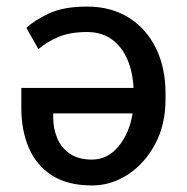

<svg xmlns="http://www.w3.org/2000/svg" viewBox="-20 -560 574 590"><path d="M247.2 -539.8Q321.7 -539.8 375.9 -505.7Q430 -471.6 459.3 -411.6Q488.6 -351.6 488.6 -274.1V-254.3Q488.6 -176.8 456.7 -117.2Q424.7 -57.5 373.2 -23.8Q321.7 9.9 262.8 9.9Q188.2 9.9 140.1 -20.8Q92 -51.5 68.7 -105.3Q45.5 -159.1 45.5 -228.7V-289.8H390.3Q388.1 -338.1 371.6 -377Q355.1 -415.8 324 -438.7Q293 -461.6 247.2 -461.6Q195 -461.6 158.7 -446Q122.5 -430.4 98 -409.1L61.1 -474.4Q84.5 -496.8 129.6 -518.3Q174.7 -539.8 247.2 -539.8ZM262.8 -69.6Q310.4 -69.6 344.1 -110.1Q377.8 -150.6 387.4 -211.6H143.5V-198.9Q143.5 -164.8 155.9 -135.3Q168.3 -105.8 194.6 -87.7Q220.9 -69.6 262.8 -69.6Z"/></svg>

Font: Inter UI
Style: Regular
Weight: 400
Designer: Rasmus Andersson
Foundry: rsms
Version: Version 2.2